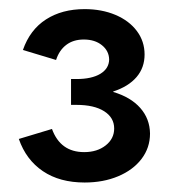

<svg xmlns="http://www.w3.org/2000/svg" viewBox="-20 -836 364 413"><path d="M20.5 -537.1 91.8 -558.6Q109.9 -508.8 161.1 -508.8Q189 -508.8 207.3 -523.2Q225.6 -537.6 225.6 -559.6Q225.6 -583 204.1 -596.7Q182.6 -610.4 144.5 -610.4H132.8V-666H144.5Q177.2 -666 195.8 -677.2Q214.4 -688.5 214.8 -708Q214.4 -726.6 199.2 -738.8Q184.1 -751 160.2 -751Q137.7 -751 122.6 -739.5Q107.4 -728 100.6 -707L29.3 -728.5Q44.4 -772 78.9 -794.2Q113.3 -816.4 162.1 -816.4Q198.7 -816.4 228.3 -804Q257.8 -791.5 274.4 -769.3Q291 -747.1 291 -718.8Q291 -690.4 273.7 -670.2Q256.3 -649.9 223.6 -639.2V-638.2Q261.2 -627 281.7 -603.8Q302.2 -580.6 302.7 -548.8Q302.7 -518.1 284.4 -494.1Q266.1 -470.2 234.1 -456.8Q202.1 -443.4 162.1 -443.4Q108.4 -443.4 72.3 -467.8Q36.1 -492.2 20.5 -537.1Z"/></svg>

Font: Wanted Sans Medium
Style: Regular
Weight: 500
Designer: Original Design by Kil Hyung-jin and Kang Hanbin, Wanted Lab, Inc; Hangeul from Source Han Sans by Jang Soo-young and Ka
Foundry: Wanted Lab, Inc.
Version: Version 1.001